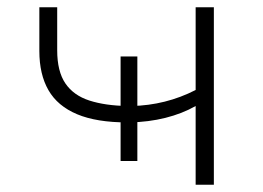

<svg xmlns="http://www.w3.org/2000/svg" viewBox="-20 -507 721 527"><path d="M517 0V-216Q480 -195 434 -183.5Q388 -172 336 -171L357 -184V-65H311V-184L330 -171Q245 -171 191.5 -193.5Q138 -216 113 -259.5Q88 -303 88 -367V-487H137V-369Q137 -311 159.5 -278Q182 -245 225.5 -231Q269 -217 330 -216L311 -210V-352H357V-210L341 -216Q388 -217 432 -228Q476 -239 517 -260V-487H567V0Z"/></svg>

Font: Nunito Sans 10pt Expanded ExtraLight
Style: Regular
Weight: 250
Width: 7
Designer: Vernon Adams
Foundry: Vernon Adams
Version: Version 3.101;gftools[0.9.27]